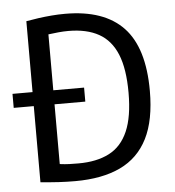

<svg xmlns="http://www.w3.org/2000/svg" viewBox="-47 -646 636 696"><g transform="rotate(-5 271.0 -298.0)"><path d="M0 -278.5V-329.5H260.5V-278.5ZM199 5.5Q169.5 5.5 139.2 3.8Q109 2 73 -1.5V-587.5Q95 -591.5 118.5 -594.8Q142 -598 166.2 -600Q190.5 -602 215 -602Q356.5 -602 426.8 -528Q497 -454 497 -297Q497 -190.5 463.5 -124Q430 -57.5 363.8 -26Q297.5 5.5 199 5.5ZM216.5 -57.5Q283 -57.5 328.2 -80.8Q373.5 -104 396.5 -156.8Q419.5 -209.5 419.5 -297Q419.5 -384 397.8 -437Q376 -490 332 -514.5Q288 -539 221.5 -539Q203.5 -539 185.2 -537.2Q167 -535.5 148.5 -533V-61Q167.5 -58.5 183.5 -58Q199.5 -57.5 216.5 -57.5Z"/></g></svg>

Font: Encode Sans SC Condensed
Style: Regular
Weight: 400
Width: 3
Designer: Multiple Designers
Foundry: Impallari Type
Version: Version 3.002